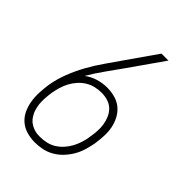

<svg xmlns="http://www.w3.org/2000/svg" viewBox="-218 -831 936 936"><g transform="rotate(45 250.0 -363.5)"><path d="M199 8Q170 8 142.5 0Q115 -8 94.5 -26Q74 -44 62.5 -69Q51 -94 46.5 -122Q42 -150 43.5 -179.5Q45 -209 49 -238Q57 -285 74.5 -330.5Q92 -376 116 -419.5Q140 -463 169 -504Q198 -545 226 -586L330 -735H378L259 -565Q229 -522 198.5 -480Q168 -438 142 -393Q168 -413 199 -422Q230 -431 260 -431Q288 -431 315 -423.5Q342 -416 362 -399Q382 -382 394.5 -358Q407 -334 412 -307.5Q417 -281 415.5 -252.5Q414 -224 410 -196Q405 -170 397.5 -144.5Q390 -119 376.5 -95.5Q363 -72 344 -51.5Q325 -31 301 -17Q277 -3 251 2.5Q225 8 199 8ZM199 -29Q220 -29 242 -34Q264 -39 283 -51Q302 -63 317.5 -80.5Q333 -98 343.5 -118Q354 -138 360.5 -159Q367 -180 370 -201V-202Q370 -202 370 -202Q370 -202 370 -202Q374 -224 375.5 -247Q377 -270 373.5 -291.5Q370 -313 361.5 -332.5Q353 -352 338 -366.5Q323 -381 302 -387.5Q281 -394 258 -394Q237 -394 215.5 -389Q194 -384 174.5 -372Q155 -360 139.5 -342.5Q124 -325 113.5 -305Q103 -285 97 -264.5Q91 -244 87 -222Q87 -222 87 -222Q87 -222 87 -222Q85 -210 84.5 -203.5Q84 -197 83 -188.5Q82 -180 82 -171.5Q82 -163 82 -154.5Q82 -146 83 -137.5Q84 -129 86 -121Q88 -113 90 -105.5Q92 -98 95.5 -91Q99 -84 103 -77Q107 -70 112 -64Q117 -58 123 -53Q129 -48 136 -44Q143 -40 150.5 -37Q158 -34 166 -32Q174 -30 182.5 -29.5Q191 -29 199 -29Z"/></g></svg>

Font: Iosevka Slab XLtObl
Style: Regular
Weight: 200
Italic angle: -9°
Monospace: yes
Designer: Belleve Invis
Foundry: Belleve Invis
Version: Version 11.1.1; ttfautohint (v1.8.3)